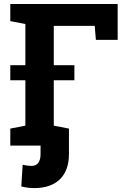

<svg xmlns="http://www.w3.org/2000/svg" viewBox="-20 -731 637 964"><path d="M31.7 0V-85.4L107.4 -100.1V-610.4L31.7 -625V-710.9H570.8V-530.8H461.4L455.6 -601.1H250V-100.1L326.2 -85.4V0ZM31.7 -328.1V-403.8H353.5V-328.1ZM150.9 213.4Q135.7 213.4 120.1 211.4Q104.5 209.5 86.9 205.1L93.8 96.2Q105.5 99.1 117.7 100.6Q129.9 102.1 138.2 102.1Q160.6 102.1 172.1 86.9Q183.6 71.8 183.6 42.5V-43H326.2V42.5Q326.2 124.5 281 168.9Q235.8 213.4 150.9 213.4Z"/></svg>

Font: Robotiche
Style: Bold
Weight: 700
Designer: Google
Version: Version 2.001